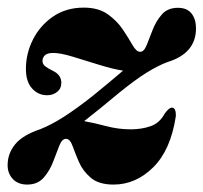

<svg xmlns="http://www.w3.org/2000/svg" viewBox="-22 -475 534 504"><path d="M152 -110.5Q141.5 -111.5 134.2 -93.8Q127 -76 118 -51.8Q109 -27.5 93 -9Q77 9.5 49.5 9.5Q25.5 9.5 11.8 -5Q-2 -19.5 -2 -41.5Q-2 -72 17.8 -96.2Q37.5 -120.5 84 -136Q113 -147.5 145.8 -168.5Q178.5 -189.5 220.5 -222.5Q245.5 -243 265.8 -259.8Q286 -276.5 301 -289.5Q273 -294 237.2 -305.2Q201.5 -316.5 169 -326.2Q136.5 -336 118 -336Q102 -336 95.8 -329.8Q89.5 -323.5 89.5 -315Q89.5 -306.5 97 -300.8Q104.5 -295 118 -288.5Q139 -278 139 -257.5Q139 -242.5 128 -233.8Q117 -225 102 -225Q78 -225 62 -243Q46 -261 46 -294Q46 -334.5 64.5 -371.2Q83 -408 117.2 -431.5Q151.5 -455 198 -455Q236.5 -455 261 -437.5Q285.5 -420 300.8 -397Q316 -374 326 -356.5Q336 -339 346 -339Q356 -339 363 -356.5Q370 -374 378.8 -396.8Q387.5 -419.5 402.8 -437Q418 -454.5 445 -454.5Q469 -454.5 480.8 -439.5Q492.5 -424.5 492.5 -400.5Q492.5 -335 417.5 -312Q394 -303.5 363.2 -284.5Q332.5 -265.5 289 -230Q261 -206.5 238.5 -188.5Q216 -170.5 199 -157Q224.5 -152.5 256.5 -144Q288.5 -135.5 321 -135.5Q350 -135.5 373.5 -143.8Q397 -152 410.5 -177Q421.5 -192.5 429.5 -192.5Q440.5 -192 439.5 -169.5Q426 -81 380.2 -35.8Q334.5 9.5 276 9.5Q237.5 9.5 216.5 -8.2Q195.5 -26 185.2 -49.8Q175 -73.5 168.5 -91.8Q162 -110 152 -110.5Z"/></svg>

Font: Fraunces 144pt Soft
Style: Bold Italic
Weight: 700
Italic angle: -16°
Version: Version 1.000;[b76b70a41]